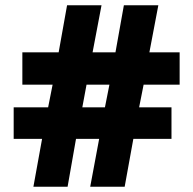

<svg xmlns="http://www.w3.org/2000/svg" viewBox="-20 -803 735 730"><path d="M107 -93 140 -275H32V-395H163L180 -481H65V-604H203L235 -783H366L332 -604H419L451 -783H582L548 -604H663V-481H526L509 -395H632V-275H487L454 -93H323L357 -275H269L237 -93ZM293 -395H379L396 -481H309Z"/></svg>

Font: Noto Sans Kannada UI Black
Style: Regular
Weight: 900
Designer: Jelle Bosma - Monotype Design Team
Foundry: Monotype Imaging Inc.
Version: Version 2.005; ttfautohint (v1.8.4.7-5d5b)